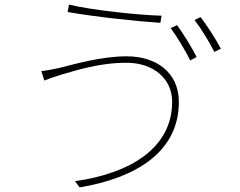

<svg xmlns="http://www.w3.org/2000/svg" viewBox="-20 -782 1040 832"><path d="M726 -341C726 -140 543 -30 305 3L325 30C565 -10 755 -121 755 -340C755 -470 655 -538 529 -538C416 -538 301 -503 234 -487C206 -481 181 -476 159 -474L172 -433C192 -441 211 -448 244 -458C311 -477 408 -510 529 -510C641 -510 726 -444 726 -341ZM279 -762 273 -730C384 -710 570 -690 675 -683L680 -714C590 -716 383 -737 279 -762ZM747 -673 720 -660C747 -622 785 -561 804 -520L832 -535C810 -579 773 -638 747 -673ZM849 -708 823 -695C852 -658 886 -602 909 -557L937 -571C917 -610 877 -672 849 -708Z"/></svg>

Font: Source Han Sans JP ExtraLight
Style: Regular
Weight: 250
Designer: Ryoko NISHIZUKA 西塚涼子 (kana, bopomofo & ideographs); Paul D. Hunt (Latin, Greek & Cyrillic); Sandoll Communications 산돌커뮤니
Foundry: Adobe
Version: Version 2.001;hotconv 1.0.107;makeotfexe 2.5.65593